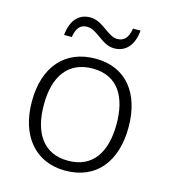

<svg xmlns="http://www.w3.org/2000/svg" viewBox="-110 -814 809 913"><g transform="rotate(15 295.0 -358.0)"><path d="M123 -612H161C169 -662 190 -678 220 -678C271 -678 307 -612 369 -612C426 -612 463 -654 469 -726H432C424 -676 402 -659 372 -659C324 -659 285 -725 223 -725C166 -725 130 -685 123 -612ZM533 -267C533 -432 450 -542 298 -542C148 -542 57 -439 57 -267C57 -99 147 10 294 10C449 10 533 -100 533 -267ZM116 -267C116 -408 177 -493 297 -493C422 -493 474 -399 474 -267C474 -131 419 -39 295 -39C173 -39 116 -130 116 -267Z"/></g></svg>

Font: Noto Sans Malayalam Light
Style: Regular
Weight: 300
Designer: Jelle Bosma - Monotype Design Team
Foundry: Monotype Imaging Inc.
Version: Version 2.104